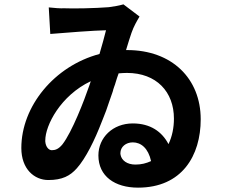

<svg xmlns="http://www.w3.org/2000/svg" viewBox="-20 -807 1040 882"><path d="M902 -259C902 -446 770 -577 564 -577H559C569 -609 577 -637 584 -656C594 -685 609 -711 621 -731L547 -787C527 -781 502 -777 480 -774C419 -769 314 -767 275 -769C258 -768 230 -770 204 -773L211 -651C281 -657 413 -667 467 -668C460 -639 449 -600 437 -559C230 -504 78 -319 78 -127C78 -30 138 20 202 20C266 20 302 1 333 -34C374 -80 415 -163 448 -249L452 -259C463 -286 473 -312 481 -338C486 -352 491 -366 496 -381L499 -390C499 -392 500 -393 500 -395L503 -404C505 -409 506 -414 508 -418L511 -428C515 -442 520 -456 525 -470C538 -471 550 -472 563 -472C699 -472 779 -385 779 -262C779 -221 771 -180 754 -145C724 -202 671 -240 590 -240C498 -240 432 -175 432 -93C432 3 508 55 614 55C816 55 902 -92 902 -259ZM188 -157C188 -159 188 -160 188 -162C188 -231 258 -368 397 -434C395 -429 393 -422 391 -416C366 -343 311 -201 267 -144C249 -122 234 -117 218 -117C204 -117 190 -132 188 -157ZM533 -103C533 -133 559 -153 590 -153C628 -153 661 -126 674 -67C652 -57 630 -51 602 -51C564 -51 539 -70 534 -95L533 -102V-103Z"/></svg>

Font: Glow Sans SC Normal
Style: Bold
Weight: 700
Designer: Ryoko NISHIZUKA (kana, bopomofo & ideographs); Paul D. Hunt (Latin, Greek & Cyrillic); Sandoll Communications, Soo-young
Version: Version 0.93